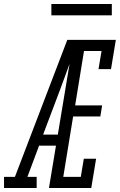

<svg xmlns="http://www.w3.org/2000/svg" viewBox="-65 -933 595 953"><path d="M-45 0V-55H9L269 -735H324Q302 -674 279 -612.5Q256 -551 234 -490L149 -265H222L213 -210H129L71 -55H117V0ZM178 0 300 -735H510L486 -590H424L439 -680H352L308 -410H442L433 -355H298L249 -55H336L351 -145H412L388 0ZM190 -857V-913H490V-857Z"/></svg>

Font: Iosevka Slab Light Oblique
Style: Regular
Weight: 300
Italic angle: -9°
Monospace: yes
Designer: Belleve Invis
Foundry: Belleve Invis
Version: Version 11.1.1; ttfautohint (v1.8.3)